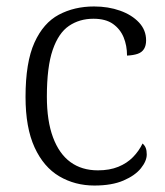

<svg xmlns="http://www.w3.org/2000/svg" viewBox="-20 -564 512 594"><path d="M272 10Q212 10 163.5 -18.5Q115 -47 87 -108Q59 -169 59 -264Q59 -371 86.5 -432Q114 -493 162 -518.5Q210 -544 271 -544Q315 -544 351.5 -531Q388 -518 410 -494.5Q432 -471 432 -439Q432 -423 425.5 -412.5Q419 -402 406 -397.5Q393 -393 373 -392Q373 -423 362.5 -448.5Q352 -474 329.5 -490Q307 -506 269 -506Q226 -506 193.5 -484Q161 -462 143 -409.5Q125 -357 125 -265Q125 -190 144 -139Q163 -88 198 -62.5Q233 -37 283 -37Q319 -37 346 -48Q373 -59 391.5 -78Q410 -97 421 -120Q428 -114 431 -106Q434 -98 434 -86Q434 -66 416 -43.5Q398 -21 362 -5.5Q326 10 272 10Z"/></svg>

Font: Noto Serif Thai Light
Style: Regular
Weight: 300
Version: Version 2.001